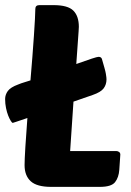

<svg xmlns="http://www.w3.org/2000/svg" viewBox="-28 -730 512 750"><path d="M172 0Q116 0 92 -22Q68 -44 68 -85Q68 -105 71 -155Q74 -205 79 -269Q46 -258 34.5 -254Q23 -250 22 -250Q19 -250 14 -258Q9 -266 4 -278.5Q-1 -291 -4.5 -308Q-8 -325 -8 -343Q-8 -360 2.5 -374.5Q13 -389 43 -400Q55 -405 67 -408.5Q79 -412 91 -416Q95 -463 98.5 -508Q102 -553 104.5 -590.5Q107 -628 108.5 -655.5Q110 -683 110 -695Q110 -710 126 -710H181Q237 -710 258.5 -688.5Q280 -667 280 -625Q280 -620 279.5 -616Q279 -612 279 -607L270 -480Q309 -494 330.5 -501Q352 -508 357 -508Q367 -508 370 -500Q376 -479 380 -465Q384 -451 385.5 -442Q387 -433 387.5 -428Q388 -423 388 -420Q388 -400 377 -385Q366 -370 334 -359L259 -333L246 -140H426Q432 -140 437 -136.5Q442 -133 442 -126L438 -67Q436 -37 421.5 -18.5Q407 0 362 0Z"/></svg>

Font: PoetsenOne
Style: Regular
Weight: 400
Designer: Rodrigo Fuenzalida, Pablo Impallari
Foundry: Pablo Impallari, Rodrigo Fuenzalida
Version: Version 1.000; ttfautohint (v0.8) -G 200 -r 50